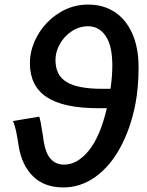

<svg xmlns="http://www.w3.org/2000/svg" viewBox="-20 -808 644 841"><path d="M62 -167Q55 -213 50 -235.5Q45 -258 37 -278L152 -297Q158 -280 167 -220L172 -186Q188 -87 261 -87Q319 -87 369 -148.5Q419 -210 448 -334H412Q257 -334 184 -383Q111 -432 111 -531Q111 -594 145 -653.5Q179 -713 237.5 -750.5Q296 -788 366 -788Q432 -788 481.5 -756Q531 -724 559 -662Q587 -600 587 -513Q587 -425 573 -352Q552 -245 507 -162Q462 -79 397.5 -33Q333 13 257 13Q175 13 125.5 -35Q76 -83 62 -167ZM427 -419H464Q472 -475 472 -520Q472 -609 442.5 -651Q413 -693 366 -693Q327 -693 294 -671Q261 -649 242 -615Q223 -581 223 -545Q223 -478 272 -448.5Q321 -419 427 -419Z"/></svg>

Font: Nebula Sans Semibold
Style: Regular
Weight: 600
Italic angle: -9°
Designer: Paul D. Hunt for Adobe (as Source Sans)
Foundry: Nebula Entertainment & Broadcasting LLC
Version: Version 1.010